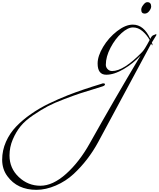

<svg xmlns="http://www.w3.org/2000/svg" viewBox="-842 -692 1468 1778"><path d="M544 -322Q517 -370 477 -404Q437 -438 389.5 -438Q342 -438 283.5 -385.5Q225 -333 181.5 -250Q138 -167 138 -92Q138 -69 155 -51.5Q172 -34 196 -34Q304 -34 474 -210Q497 -233 544 -322ZM-216 191Q-84 139 98 84Q103 80 116.5 80Q130 80 130 90Q130 100 109 107.5Q88 115 19.5 135.5Q-49 156 -99.5 172.5Q-150 189 -245 225Q-340 261 -399 292Q-458 323 -533 373.5Q-608 424 -650.5 476Q-693 528 -723.5 599Q-754 670 -754 748Q-754 866 -668.5 947Q-583 1028 -468 1028Q-353 1028 -230 918Q-107 808 -10 634Q218 227 460 -178Q391 -104 303 -52Q215 0 142 0Q62 0 62 -104Q62 -173 113 -258Q164 -343 242 -403.5Q320 -464 388 -464Q490 -464 550 -332L556 -344Q567 -364 584 -368Q592 -370 596 -373Q600 -376 604 -376Q606 -376 606 -370Q606 -364 602 -360Q598 -356 564 -298Q570 -286 570 -279Q570 -272 566 -272L558 -288L66 626Q-25 793 -159 918Q-232 986 -325 1026Q-418 1066 -505 1066Q-592 1066 -660 1034.5Q-728 1003 -775 938Q-822 873 -822 787Q-822 701 -787 621.5Q-752 542 -692.5 480Q-633 418 -554.5 363.5Q-476 309 -390 267.5Q-304 226 -216 191ZM466 -602Q466 -624 486 -648Q504 -672 522 -672Q540 -672 549 -661.5Q558 -651 558 -632Q558 -613 540 -589.5Q522 -566 498 -566Q466 -566 466 -602Z"/></svg>

Font: Miama
Style: Regular
Weight: 400
Italic angle: 16.5°
Designer: Linus Romer
Foundry: Linus Romer
Version: 0.32